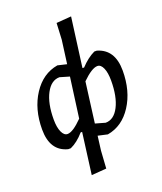

<svg xmlns="http://www.w3.org/2000/svg" viewBox="-161 -805 928 1101"><g transform="rotate(-20 303.5 -255.0)"><path d="M130 7Q28 -19 28 -150Q28 -274 85.5 -362Q143 -450 236 -466L291 -453L310 -596L315 -696L406 -703L366 -402H376Q418 -447 462 -468H477Q578 -439 578 -310Q578 -186 521.5 -98.5Q465 -11 373 5L315 -8L304 79L297 186L206 193L239 -59H230Q189 -12 146 7ZM110 -181Q110 -133 123 -104.5Q136 -76 157 -76Q190 -76 249 -136L282 -381L224 -398Q173 -398 141.5 -338.5Q110 -279 110 -181ZM450 -384Q416 -384 356 -325L324 -79L384 -62Q435 -62 465.5 -121.5Q496 -181 496 -279Q496 -327 483.5 -355.5Q471 -384 450 -384Z"/></g></svg>

Font: Alegreya Sans Medium
Style: Italic
Weight: 500
Italic angle: -7°
Designer: Juan Pablo del Peral
Foundry: Huerta Tipografica
Version: Version 2.007